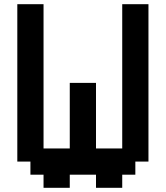

<svg xmlns="http://www.w3.org/2000/svg" viewBox="-20 -1020 790 915"><path d="M187.5 -125V-187.5H125V-250H62.5V-1000H187.5V-312.5H312.5V-625H437.5V-312.5H562.5V-1000H687.5V-250H625V-187.5H562.5V-125H437.5V-187.5H312.5V-125Z"/></svg>

Font: Better VCR
Style: Regular
Weight: 400
Designer: artdzyk
Foundry: https://fontstruct.com
Version: Version 1.0